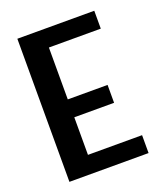

<svg xmlns="http://www.w3.org/2000/svg" viewBox="-119 -707 677 788"><g transform="rotate(-20 219.0 -312.5)"><path d="M48.8 -625H384.8V-546.9H158.2V-320.3H332V-242.2H158.2V-78.1H394.5V0H48.8Z"/></g></svg>

Font: Sudo Var
Style: Regular
Weight: 400
Monospace: yes
Designer: Jens Kutilek
Foundry: Jens Kutilek
Version: Version 0.065;FEAKit 1.0